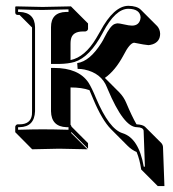

<svg xmlns="http://www.w3.org/2000/svg" viewBox="-20 -453 594 658"><path d="M223.1 2Q223.1 2 279.8 58.6Q278.8 58.6 182.6 56.6L90.3 58.6L34.2 2L32.2 0V-19Q34.2 -25.9 40 -26.9H46.9Q85 -26.9 89.4 -59.6Q89.8 -65.9 89.8 -71.8V-358.9L46.9 -401.9H40Q36.1 -402.3 34.2 -404.3Q32.2 -407.2 32.2 -410.2V-429.2L34.2 -431.2Q35.2 -431.2 126 -429.2Q126 -429.2 223.1 -431.2L225.1 -429.2L281.7 -372.6V-353.5Q280.3 -346.7 272.5 -345.2H264.6Q227.1 -345.2 222.7 -316.4Q221.7 -310.1 221.7 -303.2V-247.1Q271 -257.3 309.6 -321.8Q316.4 -333 323.2 -345.2Q370.1 -432.6 419.9 -433.1Q449.2 -432.6 462.4 -419.9L519 -363.3Q528.3 -352.5 528.8 -337.4Q528.8 -310.5 503.4 -301.3Q495.6 -298.8 488.8 -298.3Q478 -298.8 439.5 -306.6Q424.3 -305.2 403.3 -263.7Q375 -210.9 339.4 -186L389.6 -135.7Q404.8 -119.6 412.6 -100.6Q431.6 -55.2 447.8 -26.9Q448.2 -26.9 448.7 -26.9Q468.3 -25.9 476.6 -19L533.2 37.6Q538.1 43.5 538.6 50.8L543.5 184.6Q529.3 184.6 520.5 184.6L463.9 127.9Q459 94.2 448.2 67.9Q431.6 61 417 46.4L360.4 -10.3Q329.6 -41.5 299.8 -112.8Q291 -134.3 286.6 -144Q260.7 -153.3 221.7 -153.3V-25.4L222.7 -24.4Q224.6 -21.5 225.1 -19L281.7 37.6V56.6L225.1 0ZM100.1 -71.8Q98.1 -18.1 46.9 -17.1H42V-8.3Q96.2 -9.8 126 -9.8Q160.6 -9.8 214.8 -8.3V-17.1H208Q155.8 -19 154.8 -71.8V-220.2H165Q249.5 -220.2 283.2 -169.9Q294.4 -152.3 309.1 -116.7Q354 -10.7 399.9 3.4Q455.6 20.5 472.7 118.2H476.6L472.2 -5.4Q470.2 -16.6 449.2 -17.1Q403.8 -17.1 349.1 -147.5Q347.2 -151.9 346.7 -153.3Q327.6 -202.6 269 -214.8Q256.8 -217.3 246.1 -216.8L244.6 -236.8Q287.6 -242.7 327.6 -306.2Q333.5 -315.4 337.9 -324.7Q357.9 -364.7 372.6 -370.6Q377.9 -372.6 382.8 -373Q389.2 -373 403.8 -369.6Q422.9 -365.2 432.1 -365.2Q455.6 -365.2 460.9 -386.7Q461.9 -390.6 461.9 -394Q459.5 -422.4 419.9 -422.9Q375.5 -422.9 333 -342.3Q332 -340.8 332 -340.3Q288.1 -257.3 235.4 -240.7Q213.4 -234.4 184.1 -233.9H154.8V-359.9Q154.8 -410.6 206.1 -412.1Q207 -412.1 208 -412.1H214.8V-420.9Q159.7 -419.4 126 -418.9Q94.7 -418.9 42 -420.9V-412.1H46.9Q99.1 -410.2 100.1 -359.9Z"/></svg>

Font: Linux Biolinum Shadow O
Style: Bold
Weight: 700
Designer: Philipp H. Poll
Foundry: Philipp H. Poll
Version: Version 0.9.2